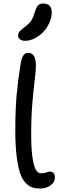

<svg xmlns="http://www.w3.org/2000/svg" viewBox="-20 -1101 341 1091"><path d="M124 -869.1Q104 -869.1 93.5 -877.2Q83 -885.3 83 -898.9Q83 -912.6 91.8 -922.9Q100.6 -933.1 124 -950.2Q148.4 -968.8 158.7 -985.6Q168.9 -1002.4 178.2 -1033.2Q186.5 -1060.5 197 -1070.8Q207.5 -1081.1 224.1 -1081.1Q273.9 -1081.1 273.9 -1030.8Q273.9 -1000.5 260 -970.5Q246.1 -940.4 224.9 -918.5Q203.6 -896.5 176.5 -882.8Q149.4 -869.1 124 -869.1ZM209 -29.8Q183.1 -29.8 164.3 -35.6Q145.5 -41.5 126 -61.5Q106.4 -81.5 94.5 -116.5Q82.5 -151.4 74.7 -212.4Q66.9 -273.4 66.9 -357.9Q66.9 -474.6 74.2 -557.6Q81.5 -640.6 96.2 -732.9Q102.5 -770.5 112.5 -785.6Q122.6 -800.8 140.1 -800.8Q184.1 -800.8 184.1 -727.1Q184.1 -700.2 177.5 -649.2Q170.9 -598.1 164.1 -517.6Q157.2 -437 157.2 -337.9Q157.2 -254.4 165 -203.6Q172.9 -152.8 184.8 -134.5Q196.8 -116.2 213.9 -116.2Q229.5 -116.2 243.2 -121.1Q256.8 -126 262.2 -126Q292 -126 292 -91.8Q292 -65.4 267.1 -47.6Q242.2 -29.8 209 -29.8Z"/></svg>

Font: Shantell Sans Bouncy
Style: Regular
Weight: 400
Designer: Stephen Nixon, Anya Danilova, Shantell Martin
Foundry: Arrow Type
Version: Version 1.006;[9816181b4]